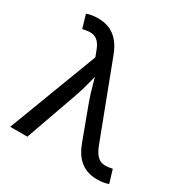

<svg xmlns="http://www.w3.org/2000/svg" viewBox="-172 -878 991 1029"><g transform="rotate(30 324.0 -363.5)"><path d="M24.4 0 233.4 -550.3 223.1 -577.6Q210 -615.2 193.6 -632.1Q177.2 -648.9 156 -651.9Q134.8 -654.8 106.4 -648.4L96.7 -646.5L72.8 -728Q82 -732.4 101.8 -735.8Q121.6 -739.3 142.6 -739.3Q182.6 -739.3 214.1 -725.8Q245.6 -712.4 270 -683.8Q294.4 -655.3 311.5 -609.9L486.3 -150.4Q500.5 -114.3 517.1 -96.7Q533.7 -79.1 554.9 -75.7Q576.2 -72.3 602.5 -78.1L612.8 -80.1L637.2 0.5Q627.9 4.4 609.1 8.1Q590.3 11.7 566.9 11.7Q528.8 11.7 497.3 -1.7Q465.8 -15.1 441.7 -43.5Q417.5 -71.8 400.9 -117.7L326.7 -316.9Q307.6 -369.6 294.7 -418.5Q281.7 -467.3 267.1 -518.1H299.8Q285.6 -469.2 273.4 -418.7Q261.2 -368.2 242.7 -316.9L130.4 0Z"/></g></svg>

Font: Inter Cardless
Style: Regular
Weight: 400
Designer: Rasmus Andersson
Foundry: rsms
Version: Version 4.001;git-9221beed3